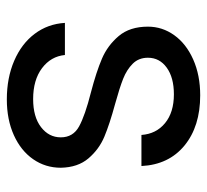

<svg xmlns="http://www.w3.org/2000/svg" viewBox="-42 -555 606 562"><g transform="rotate(90 261.0 -274.0)"><path d="M271 9Q208 9 158 -12.5Q108 -34 79 -72.5Q50 -111 47 -161H141Q145 -120 179.5 -94Q214 -68 270 -68Q322 -68 352 -91Q382 -114 382 -149Q382 -185 350 -202.5Q318 -220 251 -237Q190 -253 151.5 -269.5Q113 -286 85.5 -318.5Q58 -351 58 -404Q58 -446 83 -481Q108 -516 154 -536.5Q200 -557 259 -557Q350 -557 406 -511Q462 -465 466 -385H375Q372 -428 340.5 -454Q309 -480 256 -480Q207 -480 178 -459Q149 -438 149 -404Q149 -377 166.5 -359.5Q184 -342 210.5 -331.5Q237 -321 284 -308Q343 -292 380 -276.5Q417 -261 443.5 -230Q470 -199 471 -149Q471 -104 446 -68Q421 -32 375.5 -11.5Q330 9 271 9Z"/></g></svg>

Font: DVN-Poppins
Style: Regular
Weight: 400
Designer: Ninad Kale (Devanagari), Jonny Pinhorn (Latin)
Foundry: Indian Type Foundry
Version: 4.004